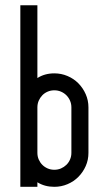

<svg xmlns="http://www.w3.org/2000/svg" viewBox="-20 -722 406 742"><path d="M58.6 0V-701.7H124.5V-420.4Q152.8 -438.5 189.9 -438.5Q216.8 -438.5 241 -428.2Q265.1 -418 283 -399.9Q300.8 -381.8 311.3 -357.9Q321.8 -334 321.8 -307.1V-131.3Q321.8 -104 311.3 -80.3Q300.8 -56.6 283 -38.6Q265.1 -20.5 241 -10.3Q216.8 0 189.9 0Q152.8 0 124.5 -17.6V0ZM255.9 -307.1Q255.9 -320.8 250.7 -332.8Q245.6 -344.7 236.6 -353.8Q227.5 -362.8 215.6 -367.9Q203.6 -373 189.9 -373Q176.3 -373 164.3 -367.9Q152.3 -362.8 143.6 -353.8Q134.8 -344.7 129.6 -332.8Q124.5 -320.8 124.5 -307.1V-131.3Q124.5 -117.7 129.6 -105.7Q134.8 -93.8 143.6 -85Q152.3 -76.2 164.3 -71Q176.3 -65.9 189.9 -65.9Q203.6 -65.9 215.6 -71Q227.5 -76.2 236.6 -85Q245.6 -93.8 250.7 -105.7Q255.9 -117.7 255.9 -131.3Z"/></svg>

Font: Aeronef
Style: Regular
Weight: 400
Designer: Peter Wiegel - CAT-Fonts Germany
Foundry: CAT-Fonts, Peter Wiegel
Version: Version 0.002